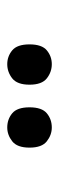

<svg xmlns="http://www.w3.org/2000/svg" viewBox="168 -962 166 543"><g transform="rotate(90 251.5 -690.0)"><path d="M340 -627Q317 -627 300 -641Q283 -655 283 -690Q283 -725 300 -739Q317 -753 340 -753Q361 -753 379 -739Q397 -725 397 -690Q397 -655 379 -641Q361 -627 340 -627ZM161 -627Q139 -627 122 -641Q105 -655 105 -690Q105 -725 122 -739Q139 -753 161 -753Q183 -753 201 -739Q219 -725 219 -690Q219 -655 201 -641Q183 -627 161 -627Z"/></g></svg>

Font: Noto Serif Lao Condensed
Style: Bold
Weight: 700
Width: 3
Designer: Monotype Design Team
Foundry: Monotype Imaging Inc.
Version: Version 2.003; ttfautohint (v1.8.4.7-5d5b)